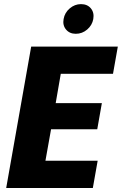

<svg xmlns="http://www.w3.org/2000/svg" viewBox="-20 -934 605 954"><path d="M565.4 -702.3 541.5 -567.4H282L256.7 -421.4H486.1L463.2 -291.6H233.7L205.8 -135.5H465.3L441.3 0H10.8L134.9 -702.3ZM356.6 -766.1Q325.8 -766.1 308.1 -787.3Q290.4 -808.5 296 -839.3Q301.5 -871.1 326.5 -892.3Q351.5 -913.5 382.3 -913.5Q414.2 -913.5 431.6 -892.3Q449 -871.1 443.5 -839.3Q437.9 -808.5 413.2 -787.3Q388.4 -766.1 356.6 -766.1Z"/></svg>

Font: Poppins Variable
Style: Italic
Weight: 100
Italic angle: -10°
Designer: Jonny Pinhorn
Foundry: Indian Type Foundry
Version: Version 6.000